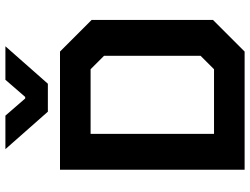

<svg xmlns="http://www.w3.org/2000/svg" viewBox="-130 -818 947 728"><g transform="rotate(-90 344.0 -453.5)"><path d="M65 -700H513L633 -580V-120L513 0H65ZM446 -116 497 -167V-533L446 -584H201V-116ZM143 -907H270L335 -832H341L406 -907H533L391 -746H285Z"/></g></svg>

Font: Chakra Petch
Style: Bold
Weight: 700
Designer: Katatrad Aksorn Co.,Ltd.
Foundry: Cadson Demak Co.,Ltd.
Version: Version 1.000; ttfautohint (v1.6)